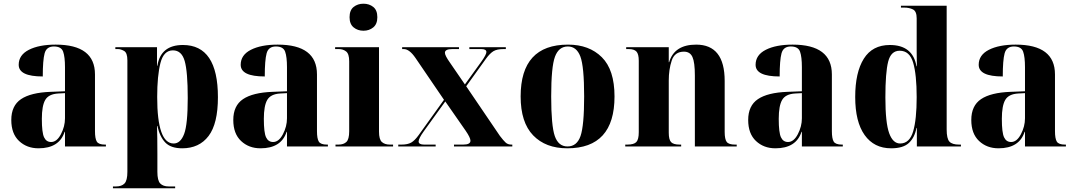

<svg xmlns="http://www.w3.org/2000/svg" viewBox="-20 -791 5804 1037"><path d="M188 10Q300 10 329 -79H331V0H552V-10H547Q513 -10 503 -26Q493 -42 493 -83V-389Q493 -550 281 -550Q191 -550 136 -522Q81 -494 81 -441Q81 -378 211 -378Q211 -466 221 -503Q231 -540 271 -540Q311 -540 321 -512Q331 -484 331 -428V-298L253 -295Q146 -291 93.5 -255.5Q41 -220 41 -143Q41 -69 83 -29.5Q125 10 188 10ZM256 -24Q230 -24 218 -49.5Q206 -75 206 -149Q206 -220 224.5 -251.5Q243 -283 294 -286L331 -288V-152Q331 -108 309 -66Q287 -24 256 -24Z M590 226H926V216H891Q861 216 845.5 200Q830 184 830 137V40Q830 -4 829.5 -43.5Q829 -83 828 -111H830Q843 -52 873 -21Q903 10 964 10Q1056 10 1106.5 -56.5Q1157 -123 1157 -266Q1157 -548 968 -548Q848 -548 830 -436H828V-536H603V-526H618Q632 -526 650 -516Q668 -506 668 -465V137Q668 184 652.5 200Q637 216 607 216H590ZM918 -16Q829 -16 829 -267Q829 -382 846.5 -450.5Q864 -519 914 -519Q961 -519 977.5 -461.5Q994 -404 994 -262Q994 -119 974.5 -67.5Q955 -16 918 -16Z M1387 10Q1499 10 1528 -79H1530V0H1751V-10H1746Q1712 -10 1702 -26Q1692 -42 1692 -83V-389Q1692 -550 1480 -550Q1390 -550 1335 -522Q1280 -494 1280 -441Q1280 -378 1410 -378Q1410 -466 1420 -503Q1430 -540 1470 -540Q1510 -540 1520 -512Q1530 -484 1530 -428V-298L1452 -295Q1345 -291 1292.5 -255.5Q1240 -220 1240 -143Q1240 -69 1282 -29.5Q1324 10 1387 10ZM1455 -24Q1429 -24 1417 -49.5Q1405 -75 1405 -149Q1405 -220 1423.5 -251.5Q1442 -283 1493 -286L1530 -288V-152Q1530 -108 1508 -66Q1486 -24 1455 -24Z M1943 -625Q1974 -625 1996 -643Q2018 -661 2018 -698Q2018 -736 1996 -753.5Q1974 -771 1943 -771Q1912 -771 1890 -753.5Q1868 -736 1868 -698Q1868 -661 1890 -643Q1912 -625 1943 -625ZM1792 0H2103V-10H2086Q2058 -10 2042.5 -24Q2027 -38 2027 -80V-536H1790V-526H1810Q1833 -526 1849.5 -513Q1866 -500 1866 -460V-82Q1866 -39 1851 -24.5Q1836 -10 1808 -10H1792Z M2131 0H2333V-10H2271Q2241 -10 2241 -27Q2241 -43 2269 -82L2385 -243L2495 -85Q2521 -47 2521 -31Q2521 -10 2482 -10H2432V0H2747V-10H2742Q2723 -10 2711 -21Q2699 -32 2680 -57L2498 -325L2605 -474Q2626 -503 2645 -514.5Q2664 -526 2700 -526H2712V-536H2515V-526H2579Q2607 -526 2607 -510Q2607 -496 2579 -457L2491 -335L2410 -453Q2383 -491 2383 -506Q2383 -526 2423 -526H2459V-536H2152V-526H2161Q2191 -526 2224 -478L2378 -252L2241 -61Q2220 -32 2201 -21Q2182 -10 2148 -10H2131Z M3044 10Q3299 10 3299 -270Q3299 -414 3230.5 -482Q3162 -550 3048 -550Q2792 -550 2792 -270Q2792 -130 2859.5 -60Q2927 10 3044 10ZM3045 0Q2996 0 2976.5 -56Q2957 -112 2957 -270Q2957 -430 2977.5 -485Q2998 -540 3047 -540Q3094 -540 3114.5 -486Q3135 -432 3135 -270Q3135 -113 3115.5 -56.5Q3096 0 3045 0Z M3357 0H3659V-10H3651Q3617 -10 3604.5 -23.5Q3592 -37 3592 -74V-356Q3592 -416 3608 -464Q3624 -512 3674 -512Q3707 -512 3720 -483Q3733 -454 3733 -383V0H3959V-10H3950Q3916 -10 3905 -24.5Q3894 -39 3894 -79V-354Q3894 -550 3740 -550Q3622 -550 3594 -455H3592V-536H3362V-526H3376Q3405 -526 3417.5 -512.5Q3430 -499 3430 -463V-77Q3430 -38 3417 -24Q3404 -10 3368 -10H3357Z M4168 10Q4280 10 4309 -79H4311V0H4532V-10H4527Q4493 -10 4483 -26Q4473 -42 4473 -83V-389Q4473 -550 4261 -550Q4171 -550 4116 -522Q4061 -494 4061 -441Q4061 -378 4191 -378Q4191 -466 4201 -503Q4211 -540 4251 -540Q4291 -540 4301 -512Q4311 -484 4311 -428V-298L4233 -295Q4126 -291 4073.5 -255.5Q4021 -220 4021 -143Q4021 -69 4063 -29.5Q4105 10 4168 10ZM4236 -24Q4210 -24 4198 -49.5Q4186 -75 4186 -149Q4186 -220 4204.5 -251.5Q4223 -283 4274 -286L4311 -288V-152Q4311 -108 4289 -66Q4267 -24 4236 -24Z M4793 10Q4858 10 4889 -19Q4920 -48 4930 -100H4932V0H5170V-10H5160Q5123 -10 5108 -26Q5093 -42 5093 -92V-760H4846V-750H4863Q4891 -750 4911 -740Q4931 -730 4931 -692V-587Q4931 -561 4931 -516Q4931 -471 4932 -433H4930Q4910 -548 4786 -548Q4692 -548 4645.5 -474Q4599 -400 4599 -267Q4599 -133 4650 -61.5Q4701 10 4793 10ZM4843 -16Q4803 -15 4782.5 -71.5Q4762 -128 4762 -265Q4762 -399 4777 -458Q4792 -517 4839 -517Q4893 -517 4912 -452.5Q4931 -388 4931 -266Q4931 -146 4912 -81.5Q4893 -17 4843 -16Z M5373 10Q5485 10 5514 -79H5516V0H5737V-10H5732Q5698 -10 5688 -26Q5678 -42 5678 -83V-389Q5678 -550 5466 -550Q5376 -550 5321 -522Q5266 -494 5266 -441Q5266 -378 5396 -378Q5396 -466 5406 -503Q5416 -540 5456 -540Q5496 -540 5506 -512Q5516 -484 5516 -428V-298L5438 -295Q5331 -291 5278.5 -255.5Q5226 -220 5226 -143Q5226 -69 5268 -29.5Q5310 10 5373 10ZM5441 -24Q5415 -24 5403 -49.5Q5391 -75 5391 -149Q5391 -220 5409.5 -251.5Q5428 -283 5479 -286L5516 -288V-152Q5516 -108 5494 -66Q5472 -24 5441 -24Z"/></svg>

Font: Noto Serif Display SemiCondensed Extra
Style: Regular
Weight: 800
Width: 4
Designer: Monotype Design Team
Foundry: Monotype Imaging Inc.
Version: Version 1.900